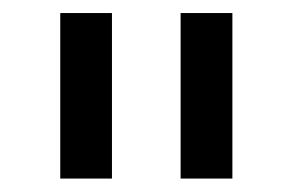

<svg xmlns="http://www.w3.org/2000/svg" viewBox="-20 -747 443 290"><path d="M252.8 -477.3V-727.3H331V-477.3ZM149.1 -727.3V-477.3H71V-727.3Z"/></svg>

Font: Inter P
Style: Regular
Weight: 400
Designer: Rasmus Andersson
Foundry: rsms
Version: Version 3.018;git-588b23468